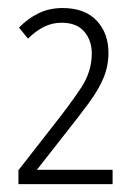

<svg xmlns="http://www.w3.org/2000/svg" viewBox="-20 -873 336 478"><path d="M260.3 -414.6H25.9V-449.2L114.7 -563Q155.3 -614.3 181.9 -654.5Q208.5 -694.8 208.5 -739.7Q208.5 -772.5 189.7 -794.4Q170.9 -816.4 133.3 -816.4Q109.9 -816.4 89.4 -806.2Q68.8 -795.9 49.8 -776.9L27.3 -804.2Q48.8 -826.7 75.7 -839.8Q102.5 -853 135.7 -853Q190.9 -853 220.5 -821.8Q250 -790.5 250 -741.7Q250 -708.5 237.8 -679.2Q225.6 -649.9 201.2 -616.7Q176.8 -583.5 141.1 -538.6L71.8 -450.2H260.3Z"/></svg>

Font: Open Sans Condensed Light
Style: Regular
Weight: 300
Width: 3
Designer: Monotype Design Team
Foundry: Monotype Imaging Inc.
Version: Version 3.003; ttfautohint (v1.8.4)